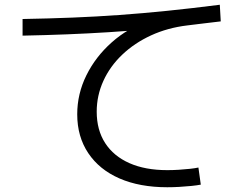

<svg xmlns="http://www.w3.org/2000/svg" viewBox="-20 -758 1040 808"><path d="M684 30Q568 30 483 -7Q398 -44 351.5 -113.5Q305 -183 305 -277Q305 -363 343.5 -441Q382 -519 450 -579.5Q518 -640 605 -670L614 -636Q524 -628 437.5 -622.5Q351 -617 262 -613.5Q173 -610 75 -608V-678Q186 -680 286 -684Q386 -688 483.5 -695Q581 -702 684 -712.5Q787 -723 905 -738L909 -668Q872 -664 837.5 -659.5Q803 -655 768 -651Q685 -641 615.5 -609Q546 -577 494.5 -528Q443 -479 415 -417.5Q387 -356 387 -288Q387 -211 422.5 -156Q458 -101 524.5 -71.5Q591 -42 684 -42Q707 -42 731.5 -43.5Q756 -45 779 -47.5Q802 -50 815 -53L825 19Q810 22 785.5 24.5Q761 27 734.5 28.5Q708 30 684 30Z"/></svg>

Font: M PLUS 2 Thin
Style: Regular
Weight: 400
Version: Version 1.001